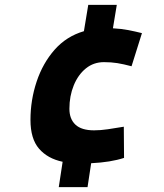

<svg xmlns="http://www.w3.org/2000/svg" viewBox="-20 -669 679 794"><path d="M223 105 239 0Q177 -13 141.5 -54Q106 -95 106 -173Q106 -255 131.5 -331.5Q157 -408 206 -463.5Q255 -519 327 -540L345 -649H463L447 -552Q483 -550 511 -544.5Q539 -539 567 -532L524 -395Q490 -404 465 -408Q440 -412 410 -412Q367 -412 335 -386Q303 -360 285 -316Q267 -272 267 -219Q267 -177 292 -153.5Q317 -130 369 -130Q396 -130 426 -134.5Q456 -139 492 -145L493 -16Q438 2 357 6L342 105Z"/></svg>

Font: Georama
Style: Bold Italic
Weight: 700
Italic angle: -9°
Designer: Jean-Baptiste Levee
Foundry: Production Type
Version: Version 1.000